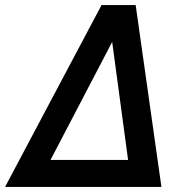

<svg xmlns="http://www.w3.org/2000/svg" viewBox="-48 -740 726 760"><path d="M354 -720H489L591 0H-28ZM152 -107H459L396 -574Z"/></svg>

Font: Kufam SemiBold
Style: Italic
Weight: 600
Italic angle: -11°
Designer: Artur Schmal
Foundry: Original Type
Version: Version 1.301; ttfautohint (v1.8.3)